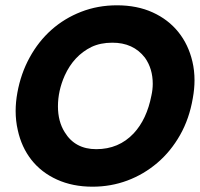

<svg xmlns="http://www.w3.org/2000/svg" viewBox="-20 -692 754 724"><path d="M329 12Q254 12 195 -14.8Q136 -41.5 98.5 -89.2Q61 -137 47 -201.5Q39 -236 39 -273.5Q39 -307 45.5 -342.5Q58.5 -414.5 91.8 -475.2Q125 -536 174 -579.5Q223 -623 286 -647.5Q349 -672 421 -672Q497 -672 555.8 -645.2Q614.5 -618.5 652.5 -571.2Q690.5 -524 705.5 -460Q713.5 -426.5 713.5 -389Q713.5 -357 707 -321.5Q694 -244.5 659 -182.8Q624 -121 573.2 -77.8Q522.5 -34.5 460.2 -11.2Q398 12 329 12ZM343 -129.5Q428 -129.5 484 -189Q533.5 -242 551 -332Q556 -354.5 556 -376Q556 -433 526.5 -474.5Q482.5 -531.5 403 -531Q359 -531 325 -515Q258 -482 224 -407Q198.5 -349.5 198.5 -291Q198.5 -234 224 -193.5Q263 -129.5 343 -129.5Z"/></svg>

Font: Lucymar Sans
Style: Bold Italic
Weight: 700
Italic angle: -10°
Foundry: The League of Moveable Type (original font) / Main changes by Cristiano Sobral with portions from Mirco Monsees
Version: Version 2.00;August 30, 2020;FontCreator 13.0.0.2681 64-bit